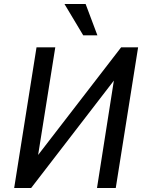

<svg xmlns="http://www.w3.org/2000/svg" viewBox="-20 -942 730 962"><path d="M51 0 163 -705H257L169 -153L159 -150L587 -705H672L560 0H466L553 -554L565 -557L136 0ZM397 -765 303 -922H409L468 -765Z"/></svg>

Font: Nunito Sans 7pt Condensed SemiBold
Style: Italic
Weight: 600
Width: 3
Italic angle: -9°
Designer: Vernon Adams
Foundry: Vernon Adams
Version: Version 3.101;gftools[0.9.27]